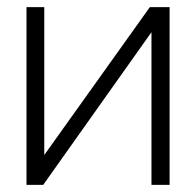

<svg xmlns="http://www.w3.org/2000/svg" viewBox="-20 -520 552 540"><path d="M104.5 -500H54.5V0H101.5L406 -429.5V0H457V-500H401.5L104.5 -84Z"/></svg>

Font: Overused Grotesk Light
Style: Regular
Weight: 300
Designer: RandomMaerks
Version: Version 0.005